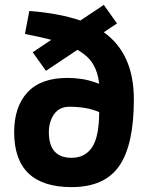

<svg xmlns="http://www.w3.org/2000/svg" viewBox="-20 -757 607 786"><path d="M405 -625Q528 -537 528 -350.5Q528 -164 468 -77.5Q408 9 273 9Q38 9 38 -216Q38 -320 92.5 -379Q147 -438 256 -438Q318 -438 369 -420L386 -414Q381 -461 361 -494.5Q341 -528 297 -553L168 -467L114 -543L190 -594Q144 -606 82 -618L100 -712Q221 -703 309 -673L405 -737L459 -661ZM264 -320Q223 -320 201.5 -289.5Q180 -259 180 -216Q180 -111 273 -111Q329 -111 357.5 -155Q386 -199 386 -298Q336 -320 264 -320Z"/></svg>

Font: Titillium Web[RUS by Daymarius]
Style: Bold
Weight: 700
Designer: Cyrillization by Daymarius
Foundry: Cyrillization by Daymarius
Version: Version 1.002 September 11, 2018